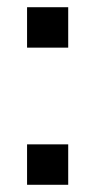

<svg xmlns="http://www.w3.org/2000/svg" viewBox="-20 -512 263 532"><path d="M55 -380V-492H169V-380ZM55 0V-112H169V0Z"/></svg>

Font: Nunito Sans 10pt Condensed SemiBold
Style: Regular
Weight: 600
Width: 3
Designer: Vernon Adams
Foundry: Vernon Adams
Version: Version 3.101;gftools[0.9.27]